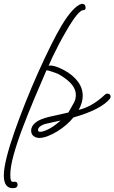

<svg xmlns="http://www.w3.org/2000/svg" viewBox="-59 -688 599 1005"><path d="M147 34Q129 34 116.5 24Q104 14 104 -5Q104 -27 126.5 -46Q149 -65 201 -77L299 -99Q318 -133 328 -150.5Q338 -168 338 -192Q338 -245 259 -293Q249 -300 233 -306Q217 -312 203.5 -316Q190 -320 184 -320Q154 -251 121 -172.5Q88 -94 59 -17.5Q30 59 12.5 122.5Q-5 186 -5 225Q-5 246 -2.5 255Q0 264 13 264L18 263Q33 263 33 279Q33 297 8 297Q-39 297 -39 230Q-39 194 -24 134.5Q-9 75 17 1Q43 -73 74.5 -152Q106 -231 140 -307Q174 -383 205.5 -446.5Q237 -510 262 -552Q323 -654 368 -668H370Q389 -668 389 -647Q389 -635 377 -635Q351 -635 288 -526Q268 -492 250.5 -458.5Q233 -425 217 -392Q212 -381 206.5 -368.5Q201 -356 195 -343Q199 -345 202 -345Q219 -345 237 -338.5Q255 -332 276 -321Q321 -297 347.5 -262.5Q374 -228 374 -186Q374 -152 353 -113Q423 -129 491 -193Q496 -198 502 -198Q520 -198 520 -181Q520 -176 516 -171Q469 -114 325 -73Q293 -33 242 -1Q184 34 147 34ZM152 2Q166 2 194 -11.5Q222 -25 257 -56V-57L190 -42Q168 -38 154 -28.5Q140 -19 140 -7Q140 2 152 2Z"/></svg>

Font: Oooh Baby
Style: Regular
Weight: 400
Designer: Robert E. Leuschke
Foundry: Robert E. Leuschke
Version: Version 1.011; ttfautohint (v1.8.3)